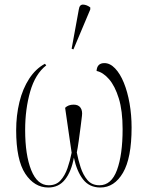

<svg xmlns="http://www.w3.org/2000/svg" viewBox="-20 -825 658 855"><path d="M195 10Q133 10 92.5 -51.5Q52 -113 52 -245Q52 -311 66.5 -370.5Q81 -430 110 -474.5Q139 -519 180 -541L186 -534Q137 -496 114.5 -417.5Q92 -339 92 -246Q92 -135 119 -67.5Q146 0 197 0Q230 0 249.5 -21.5Q269 -43 280.5 -76Q292 -109 299 -145Q291 -201 284 -248Q277 -295 270 -345Q284 -359 308 -359Q329 -359 338.5 -345.5Q348 -332 345 -309Q343 -292 339 -260.5Q335 -229 330.5 -197Q326 -165 322 -146Q328 -114 339 -80Q350 -46 369.5 -23Q389 0 423 0Q476 0 501 -68Q526 -136 526 -250Q526 -332 509 -387Q492 -442 465.5 -472.5Q439 -503 410 -509Q412 -544 445 -544Q470 -544 492.5 -520.5Q515 -497 531.5 -456.5Q548 -416 557 -364.5Q566 -313 566 -257Q566 -121 527.5 -55.5Q489 10 427 10Q378 10 350 -26Q322 -62 309 -123Q298 -62 270 -26Q242 10 195 10ZM307 -605 299 -608 331 -783Q334 -805 350 -804.5Q366 -804 382 -792V-783Z"/></svg>

Font: Noto Serif Display ExtraCondensed ExtraLight
Style: Regular
Weight: 200
Width: 2
Designer: Monotype Design Team
Foundry: Monotype Imaging Inc.
Version: Version 2.009